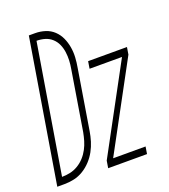

<svg xmlns="http://www.w3.org/2000/svg" viewBox="-172 -832 818 929"><g transform="rotate(-20 237.0 -367.5)"><path d="M-37 0 84 -735H116Q143 -735 168 -727Q193 -719 211.5 -701.5Q230 -684 240.5 -661Q251 -638 255.5 -612Q260 -586 258.5 -559Q257 -532 252 -505L202 -199Q198 -174 190.5 -149.5Q183 -125 170.5 -102Q158 -79 139.5 -59Q121 -39 98 -25Q75 -11 50 -5.5Q25 0 0 0ZM1 -37Q22 -37 43 -41.5Q64 -46 83.5 -57.5Q103 -69 118.5 -86Q134 -103 144.5 -123Q155 -143 161 -163.5Q167 -184 171 -205L221 -511Q225 -533 226 -555Q227 -577 224 -598.5Q221 -620 212.5 -639Q204 -658 188.5 -672Q173 -686 152.5 -692Q132 -698 110 -698ZM225 0 231 -37 472 -483H305L311 -520H511L505 -483L264 -37H431L425 0Z"/></g></svg>

Font: Iosevka Extralight Oblique
Style: Regular
Weight: 200
Italic angle: -9°
Monospace: yes
Designer: Belleve Invis
Foundry: Belleve Invis
Version: Version 32.5.0; ttfautohint (v1.8.4)